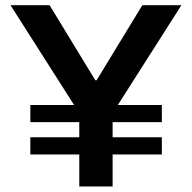

<svg xmlns="http://www.w3.org/2000/svg" viewBox="-20 -713 720 720"><path d="M277.3 -133.8H93.8V-198.2H277.3V-254.9H93.8V-319.3H257.8L19.5 -693.4H166L337.4 -412.1H342.3L513.7 -693.4H660.2L421.9 -319.3H586.9V-254.9H402.3V-198.2H586.9V-133.8H402.3V-13.7H277.3Z"/></svg>

Font: Wanted Sans SemiBold
Style: Regular
Weight: 600
Designer: Original Design by Kil Hyung-jin and Kang Hanbin, Wanted Lab, Inc; Hangeul from Source Han Sans by Jang Soo-young and Ka
Foundry: Wanted Lab, Inc.
Version: Version 1.003